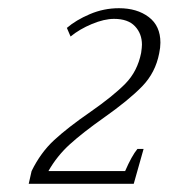

<svg xmlns="http://www.w3.org/2000/svg" viewBox="-20 -730 411 468"><path d="M57 -313Q79 -358 112 -388.5Q145 -419 200 -457Q256 -496 285.5 -526Q315 -556 324 -601Q326 -615 326 -621Q326 -648 309 -666Q292 -684 258 -684Q234 -684 204 -671.5Q174 -659 152 -641L143 -662Q165 -681 199 -695.5Q233 -710 270 -710Q314 -710 342.5 -688.5Q371 -667 371 -626Q371 -614 368 -600Q359 -553 326.5 -519.5Q294 -486 233 -443Q182 -407 150.5 -378.5Q119 -350 98 -313H285Q301 -350 315 -367H330L306 -282H50Z"/></svg>

Font: Trirong ExtraLight
Style: Italic
Weight: 275
Italic angle: -12°
Designer: Katatrad Team
Foundry: CadsonDemak
Version: Version 1.003